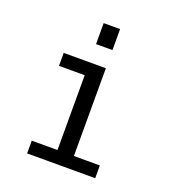

<svg xmlns="http://www.w3.org/2000/svg" viewBox="-118 -723 737 815"><g transform="rotate(20 250.0 -315.5)"><path d="M211.9 -630.9H286.1V-536.1H211.9ZM95.7 -454.1H286.1V-57.6H403.3V0H95.7V-57.6H211.9V-395.5H95.7Z"/></g></svg>

Font: BabelStone Flags PUA
Style: Regular
Weight: 400
Designer: Andrew West
Foundry: BabelStone
Version: Version 4.12